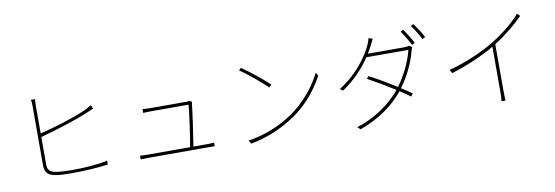

<svg xmlns="http://www.w3.org/2000/svg" viewBox="-61 -1277 5122 1773"><g transform="rotate(-10 2500.0 -390.0)"><path d="M288 -396C403 -427 608 -488 732 -541C759 -551 786 -564 805 -572L788 -606C771 -594 746 -581 721 -569C600 -515 403 -456 288 -430V-693C288 -720 290 -734 292 -751H253C257 -734 258 -718 258 -693V-137C258 -61 293 -38 360 -26C400 -19 458 -18 512 -18C620 -18 769 -27 848 -39V-76C764 -54 619 -46 512 -46C458 -46 396 -50 363 -56C311 -67 288 -82 288 -141Z M1656 -65C1670 -147 1703 -378 1711 -455C1711 -461 1713 -469 1715 -475L1689 -487C1685 -485 1676 -484 1664 -484H1313C1289 -484 1274 -486 1253 -488V-452C1274 -453 1287 -454 1314 -454H1678C1677 -396 1638 -135 1625 -65H1224C1198 -65 1178 -66 1156 -68V-33C1178 -34 1198 -35 1224 -35H1793C1810 -35 1834 -35 1850 -34V-67C1834 -66 1809 -65 1790 -65Z M2213 -705 2193 -684C2269 -635 2392 -529 2441 -481L2464 -504C2412 -554 2285 -658 2213 -705ZM2167 -31 2187 1C2380 -37 2504 -105 2603 -170C2744 -263 2844 -397 2905 -510L2886 -541C2834 -429 2721 -285 2583 -193C2490 -132 2359 -61 2167 -31Z M3391 -630C3407 -656 3421 -681 3432 -703C3440 -719 3450 -741 3459 -758L3422 -771C3419 -754 3409 -728 3404 -717C3364 -621 3250 -458 3080 -354L3107 -334C3230 -417 3315 -515 3372 -600H3766C3742 -502 3687 -379 3612 -279C3525 -334 3423 -394 3361 -425L3342 -403C3402 -371 3506 -310 3593 -255L3588 -248C3493 -134 3340 -27 3177 21L3204 46C3392 -22 3525 -124 3612 -230L3619 -238C3658 -213 3693 -189 3716 -171L3736 -197C3711 -215 3676 -238 3637 -263C3712 -363 3767 -484 3793 -585C3795 -592 3801 -611 3806 -620L3776 -637C3766 -632 3755 -630 3732 -630ZM3724 -778C3751 -741 3788 -680 3807 -640L3835 -654C3813 -698 3776 -756 3751 -791ZM3826 -813C3855 -776 3888 -721 3911 -676L3939 -690C3919 -729 3879 -790 3852 -826Z M4811 -755C4756 -687 4650 -600 4548 -537C4438 -469 4268 -392 4108 -351L4128 -318C4276 -364 4428 -430 4535 -494V-65C4535 -34 4533 3 4531 17H4569C4567 3 4565 -34 4565 -65V-512C4671 -578 4777 -667 4837 -730Z"/></g></svg>

Font: Source Han Sans CN ExtraLight
Style: Regular
Weight: 250
Designer: Ryoko NISHIZUKA (kana & ideographs); Paul D. Hunt (Latin, Greek & Cyrillic); Wenlong ZHANG (bopomofo); Sandoll Communica
Foundry: Adobe Systems Incorporated
Version: Version 1.004;PS 1.004;hotconv 16.6.51;makeotf.lib2.5.65220